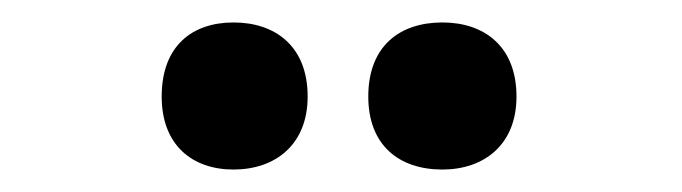

<svg xmlns="http://www.w3.org/2000/svg" viewBox="-20 -863 607 171"><path d="M124 -777C124 -734 151 -712 188 -712C225 -712 254 -734 254 -777C254 -822 225 -843 188 -843C151 -843 124 -822 124 -777ZM308 -777C308 -734 335 -712 374 -712C411 -712 440 -734 440 -777C440 -822 411 -843 374 -843C336 -843 308 -822 308 -777Z"/></svg>

Font: Noto Sans Kannada UI SemiCondensed
Style: Bold
Weight: 700
Width: 4
Designer: Jelle Bosma - Monotype Design Team
Foundry: Monotype Imaging Inc.
Version: Version 2.005